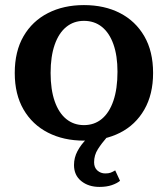

<svg xmlns="http://www.w3.org/2000/svg" viewBox="-20 -542 660 755"><path d="M310 11Q230 11 168.5 -20.5Q107 -52 72.5 -111.5Q38 -171 38 -255Q38 -340 72.5 -399.5Q107 -459 168.5 -490.5Q230 -522 310 -522Q391 -522 452 -490.5Q513 -459 547.5 -399.5Q582 -340 582 -255Q582 -171 547.5 -111Q513 -51 452 -20Q391 11 310 11ZM310 -50Q351 -50 380.5 -74.5Q410 -99 426 -146Q442 -193 442 -260Q442 -323 426 -368Q410 -413 380.5 -436.5Q351 -460 310 -460Q270 -460 240.5 -436Q211 -412 195 -366Q179 -320 179 -255Q179 -190 195 -144Q211 -98 240.5 -74Q270 -50 310 -50ZM371 193Q328 193 299.5 170Q271 147 271 107Q271 78 284.5 52.5Q298 27 320 5Q342 -17 366 -35L401 -3Q380 21 365 44.5Q350 68 350 96Q350 117 363 128.5Q376 140 394 140Q407 140 415 137Q423 134 433 128L452 169Q440 179 419.5 186Q399 193 371 193Z"/></svg>

Font: Montagu Slab 120pt Medium
Style: Regular
Weight: 500
Designer: Florian Karsten
Foundry: Florian Karsten
Version: Version 1.000